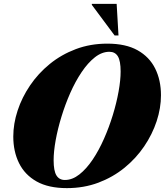

<svg xmlns="http://www.w3.org/2000/svg" viewBox="-20 -955 850 990"><path d="M810 -464Q810 -398 787.8 -330.2Q765.5 -262.5 723.5 -200.5Q681.5 -138.5 622 -90Q562.5 -41.5 487.5 -13.2Q412.5 15 325 15Q230 15 169 -19.2Q108 -53.5 78.2 -113.8Q48.5 -174 48.5 -251Q48.5 -317 70.8 -384.8Q93 -452.5 135 -514.5Q177 -576.5 236.5 -625Q296 -673.5 371 -701.8Q446 -730 533.5 -730Q628.5 -730 689.5 -695.8Q750.5 -661.5 780.2 -601.5Q810 -541.5 810 -464ZM256.5 -128.5Q256.5 -74 271 -50.5Q285.5 -27 314.5 -27Q353 -27 389.2 -55.5Q425.5 -84 457.8 -132Q490 -180 516.2 -239.5Q542.5 -299 561.8 -362Q581 -425 591.5 -483.5Q602 -542 602 -586.5Q602 -641 587.8 -664.5Q573.5 -688 544 -688Q505.5 -688 469.2 -659.5Q433 -631 400.8 -583Q368.5 -535 342.2 -475.5Q316 -416 296.8 -353Q277.5 -290 267 -231.8Q256.5 -173.5 256.5 -128.5ZM591 -772H571L453.5 -930V-935H581.5Z"/></svg>

Font: Newsreader 72pt ExtraBold
Style: Italic
Weight: 800
Italic angle: -17°
Designer: Hugues Gentile
Foundry: Production Type
Version: Version 1.003; ttfautohint (v1.8.3)